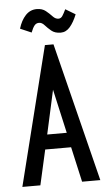

<svg xmlns="http://www.w3.org/2000/svg" viewBox="-56 -834 486 871"><g transform="rotate(-5 187.5 -399.0)"><path d="M282 0 246 -160H128L92 0H10L168 -632H207L365 0ZM187 -427 143 -227H232ZM274 -786 319 -759Q305 -724 287 -703Q269 -682 245 -682Q218 -682 202 -695.5Q186 -709 174.5 -722Q163 -735 150 -735Q137 -735 129 -725Q121 -715 113 -694L62 -716Q73 -753 94 -775.5Q115 -798 145 -798Q170 -798 186 -785Q202 -772 214 -759Q226 -746 240 -746Q251 -746 258 -756.5Q265 -767 274 -786Z"/></g></svg>

Font: Inconsolata Condensed SemiBold
Style: Regular
Weight: 600
Width: 3
Monospace: yes
Designer: Raph Levien, Cyreal, Brenton Simpson
Foundry: Raph Levien, Cyreal, Google
Version: Version 3.100; ttfautohint (v1.8.4.7-5d5b)